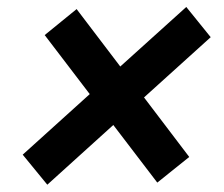

<svg xmlns="http://www.w3.org/2000/svg" viewBox="-20 -604 626 537"><path d="M112.3 -87.4 296.9 -254.4 419.9 -93.3 509.3 -165 382.8 -331.5 569.3 -500 501 -584.5 316.4 -418 194.3 -578.6 105 -505.9 231 -340.8 43.5 -171.4Z"/></svg>

Font: Cascadia Mono SemiBold
Style: Italic
Weight: 600
Italic angle: -10°
Monospace: yes
Designer: Aaron Bell
Foundry: Saja Typeworks
Version: Version 2404.023